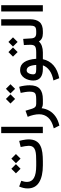

<svg xmlns="http://www.w3.org/2000/svg" viewBox="1040 -1752 978 3097"><g transform="rotate(-90 1528.5 -203.0)"><path d="M476.1 0H410.2Q233.9 0 136 -61Q38.1 -122.1 38.1 -246.1Q38.1 -282.7 46.9 -317.1Q55.7 -351.6 68.8 -382.3L161.6 -348.1Q153.3 -327.1 148.2 -302.7Q143.1 -278.3 143.1 -254.9Q143.6 -180.7 207.3 -144Q271 -107.4 405.3 -107.4H472.7Q523.9 -107.4 569.6 -109.9Q615.2 -112.3 650.4 -123Q685.5 -133.8 705.6 -158.7Q725.6 -183.6 725.6 -228.5Q725.6 -250 720 -285.9Q714.4 -321.8 706.1 -357.9L804.7 -381.8Q812 -357.4 817.6 -328.6Q823.2 -299.8 826.4 -274.7Q829.6 -249.5 829.6 -235.8Q829.6 -158.7 802.7 -111.8Q775.9 -64.9 727.8 -40.8Q679.7 -16.6 615.5 -8.3Q551.3 0 476.1 0ZM444.8 -434.6 518.6 -508.3 592.8 -434.6 518.6 -359.9ZM281.7 -434.6 355.5 -508.3 429.7 -434.6 355.5 -359.9Z M930.2 -671.9H1032.2V-0.5H930.2Z M1332 -20Q1324.2 45.4 1292 103Q1259.8 160.6 1200.2 203.4Q1140.6 246.1 1051.8 266.1L1007.3 175.8Q1127 146.5 1180.7 85.4Q1234.4 24.4 1234.4 -59.6Q1234.4 -102.1 1223.6 -149.9Q1212.9 -197.8 1192.9 -244.6L1291.5 -279.8L1324.7 -171.4Q1336.9 -135.7 1354.2 -121.6Q1371.6 -107.4 1402.8 -107.4H1421.9V0H1408.2Q1382.3 0 1363 -6.1Q1343.8 -12.2 1332 -20Z M1677.7 -381.8Q1689.5 -341.8 1695.8 -296.6Q1702.1 -251.5 1702.1 -212.9Q1702.1 -101.1 1645.8 -50.5Q1589.4 0 1475.1 0H1402.3V-107.4H1475.1Q1522.5 -107.4 1549.3 -114.7Q1576.2 -122.1 1587.6 -144.5Q1599.1 -167 1599.1 -211.4Q1599.1 -241.2 1593.3 -282Q1587.4 -322.8 1579.1 -357.9ZM1570.8 -522.5 1644.5 -596.2 1718.8 -522.5 1644.5 -447.8ZM1407.7 -522.5 1481.4 -596.2 1555.7 -522.5 1481.4 -447.8Z M1948.7 -367.2Q2109.4 -367.2 2129.4 -107.4H2177.7V0H2122.6Q2101.1 103 2023.9 171.1Q1946.8 239.3 1815.9 264.2L1779.8 170.4Q1880.9 151.4 1941.4 106.7Q2002 62 2023.4 0H1965.8Q1874.5 0 1826.4 -38.6Q1778.3 -77.1 1778.3 -154.3Q1778.3 -191.4 1788.6 -229Q1798.8 -266.6 1819.6 -297.9Q1840.3 -329.1 1872.6 -348.1Q1904.8 -367.2 1948.7 -367.2ZM2030.3 -107.4Q2023.9 -190.9 2002.2 -226.1Q1980.5 -261.2 1944.3 -261.2Q1919.4 -261.2 1905 -243.4Q1890.6 -225.6 1884.5 -201.2Q1878.4 -176.8 1878.4 -156.7Q1878.4 -130.4 1895.3 -118.9Q1912.1 -107.4 1960.9 -107.4Z M2552.2 0H2540.5Q2491.7 0 2459.7 -16.1Q2427.7 -32.2 2407.7 -64Q2379.9 -31.7 2334.7 -15.9Q2289.6 0 2231 0H2158.2V-107.4H2231.9Q2303.2 -107.4 2328.9 -126Q2354.5 -144.5 2355 -198.7Q2355 -224.6 2353.5 -252.7Q2352.1 -280.8 2350.6 -306.2L2450.2 -317.4L2458.5 -186.5Q2460.9 -145.5 2480.7 -126.5Q2500.5 -107.4 2541.5 -107.4H2552.2ZM2327.1 -481.9 2400.9 -555.7 2475.1 -481.9 2400.9 -407.2ZM2164.1 -481.9 2237.8 -555.7 2312 -481.9 2237.8 -407.2Z M2532.7 0V-107.4H2572.3Q2631.8 -107.4 2648.4 -131.3Q2665 -155.3 2665 -206.5V-671.9H2767.1V-207Q2767.1 -106.9 2721.7 -53.5Q2676.3 0 2571.8 0Z M2892.1 -671.9H2994.1V-0.5H2892.1Z"/></g></svg>

Font: Vazir Medium UI
Style: Medium-UI
Weight: 500
Designer: Saber Rastikerdar
Foundry: Saber Rastikerdar
Version: Version 30.0.0